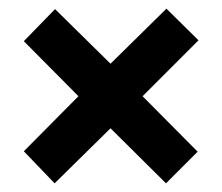

<svg xmlns="http://www.w3.org/2000/svg" viewBox="-20 -575 513 443"><path d="M364 -555 438 -482 309 -353 436 -225 363 -152 235 -279 106 -152 35 -226 161 -353 35 -480 107 -554 235 -428Z"/></svg>

Font: Noto Sans Arabic ExtCond
Style: Bold
Weight: 700
Width: 2
Designer: Monotype Design Team, Nadine Chahine, Nizar Qandah and Khaled Hosny
Foundry: Monotype Imaging Inc.
Version: Version 2.012; ttfautohint (v1.8.4.7-5d5b)